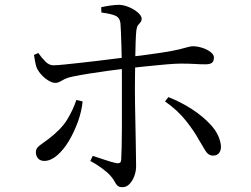

<svg xmlns="http://www.w3.org/2000/svg" viewBox="-20 -760 1040 797"><path d="M488 17Q474 17 467.5 10.5Q461 4 456 -6Q451 -16 439 -30Q426 -45 402.5 -62Q379 -79 355 -92L365 -113Q390 -105 416.5 -96Q443 -87 462 -83Q470 -81 476 -83.5Q482 -86 483 -96Q484 -114 485 -149.5Q486 -185 486 -228.5Q486 -272 486 -315Q486 -358 486 -390Q486 -411 486 -441Q486 -471 485.5 -504.5Q485 -538 484 -570Q483 -602 482 -627Q481 -652 480 -664Q477 -687 458.5 -695Q440 -703 401 -708L400 -730Q417 -734 438 -737Q459 -740 475 -740Q496 -739 517.5 -729.5Q539 -720 553.5 -707Q568 -694 568 -682Q568 -673 563 -667.5Q558 -662 553 -655.5Q548 -649 546 -634Q544 -615 543 -585Q542 -555 541.5 -519.5Q541 -484 540.5 -450Q540 -416 540 -389Q540 -366 540.5 -329.5Q541 -293 542 -252Q543 -211 543.5 -172Q544 -133 544.5 -105.5Q545 -78 545 -70Q545 -49 537.5 -29Q530 -9 517.5 4Q505 17 488 17ZM164 -92Q147 -92 138 -102.5Q129 -113 129 -127Q129 -140 135.5 -147.5Q142 -155 153 -162.5Q164 -170 180 -182Q234 -223 258.5 -263Q283 -303 297 -345L323 -339Q319 -298 303.5 -255Q288 -212 266 -175Q244 -138 217 -115Q190 -92 164 -92ZM209 -416Q198 -416 183 -424.5Q168 -433 154.5 -447Q141 -461 133 -477Q129 -487 126 -502.5Q123 -518 121 -532L139 -540Q153 -520 168.5 -504.5Q184 -489 201 -489Q216 -489 245.5 -492Q275 -495 311.5 -499Q348 -503 385.5 -507.5Q423 -512 454 -516Q485 -520 504 -522Q596 -533 648 -541Q700 -549 725.5 -555.5Q751 -562 761.5 -565Q772 -568 781 -568Q799 -568 819.5 -561.5Q840 -555 854 -544Q868 -533 868 -522Q868 -506 860 -499.5Q852 -493 833 -493Q811 -493 787.5 -494.5Q764 -496 731 -496Q708 -496 668 -492.5Q628 -489 585 -484.5Q542 -480 506 -476Q473 -472 431.5 -466.5Q390 -461 350 -454.5Q310 -448 281 -442Q261 -438 249 -432Q237 -426 228.5 -421Q220 -416 209 -416ZM865 -114Q845 -114 832.5 -134.5Q820 -155 806 -179Q787 -214 752.5 -258Q718 -302 665 -339L679 -357Q730 -337 776.5 -307Q823 -277 856 -240.5Q889 -204 896 -163Q900 -142 891.5 -128Q883 -114 865 -114Z"/></svg>

Font: Noto Serif JP ExtraLight
Style: Regular
Weight: 400
Version: Version 2.003-H1;hotconv 1.1.1;makeotfexe 2.6.0